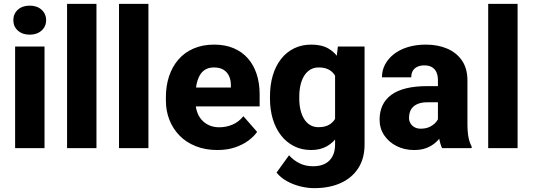

<svg xmlns="http://www.w3.org/2000/svg" viewBox="-20 -770 2769 998"><path d="M211.4 -528.3V0H58.6V-528.3ZM49.3 -665Q49.3 -698.2 72.8 -719.5Q96.2 -740.7 134.3 -740.7Q172.4 -740.7 196 -719.5Q219.7 -698.2 219.7 -665Q219.7 -632.3 196 -611.1Q172.4 -589.8 134.3 -589.8Q96.2 -589.8 72.8 -611.1Q49.3 -632.3 49.3 -665Z M481.4 -750V0H328.6V-750Z M751.5 -750V0H598.6V-750Z M1109.9 9.8Q1046.9 9.8 997.1 -10.3Q947.3 -30.3 912.8 -65.7Q878.4 -101.1 860.4 -147.5Q842.3 -193.8 842.3 -246.6V-265.1Q842.3 -324.2 858.9 -374Q875.5 -423.8 907.5 -460.7Q939.5 -497.6 986.3 -517.8Q1033.2 -538.1 1093.3 -538.1Q1149.4 -538.1 1193.4 -519.8Q1237.3 -501.5 1267.6 -467.5Q1297.9 -433.6 1313.7 -386Q1329.6 -338.4 1329.6 -279.3V-216.8H903.8V-314.9H1180.2V-326.7Q1180.2 -354.5 1170.2 -375.5Q1160.2 -396.5 1140.9 -408Q1121.6 -419.4 1092.3 -419.4Q1064.5 -419.4 1045.9 -407.7Q1027.3 -396 1016.4 -374.8Q1005.4 -353.5 1000.5 -325.4Q995.6 -297.4 995.6 -265.1V-246.6Q995.6 -215.8 1003.9 -190.4Q1012.2 -165 1028.3 -147Q1044.4 -128.9 1067.4 -118.7Q1090.3 -108.4 1119.6 -108.4Q1155.8 -108.4 1188.5 -122.3Q1221.2 -136.2 1245.1 -166L1316.4 -84.5Q1300.3 -61 1271.2 -39.3Q1242.2 -17.6 1201.7 -3.9Q1161.1 9.8 1109.9 9.8Z M1736.3 -528.3H1875V-19Q1875 53.7 1842 104.5Q1809.1 155.3 1750.5 181.6Q1691.9 208 1613.3 208Q1579.1 208 1542 199Q1504.9 189.9 1472.2 172.1Q1439.5 154.3 1417.5 127L1482.4 37.1Q1504.9 62.5 1536.1 78.4Q1567.4 94.2 1607.4 94.2Q1644 94.2 1669.4 81.1Q1694.8 67.9 1708.3 42.5Q1721.7 17.1 1721.7 -19V-404.8ZM1383.3 -257.8V-268.1Q1383.3 -328.1 1397.9 -377.7Q1412.6 -427.2 1440.7 -463.1Q1468.8 -499 1508.5 -518.6Q1548.3 -538.1 1598.1 -538.1Q1651.9 -538.1 1687 -517.8Q1722.2 -497.6 1744.1 -461.2Q1766.1 -424.8 1778.8 -375.7Q1791.5 -326.7 1799.3 -269.5V-252Q1791.5 -197.3 1776.9 -149.9Q1762.2 -102.5 1738.8 -66.7Q1715.3 -30.8 1680.4 -10.5Q1645.5 9.8 1597.2 9.8Q1547.9 9.8 1508.3 -10.3Q1468.8 -30.3 1440.7 -66.4Q1412.6 -102.5 1397.9 -151.4Q1383.3 -200.2 1383.3 -257.8ZM1535.6 -268.1V-257.8Q1535.6 -226.6 1541.7 -199.7Q1547.9 -172.9 1560.3 -152.3Q1572.8 -131.8 1591.6 -120.4Q1610.4 -108.9 1635.7 -108.9Q1672.9 -108.9 1696 -124.8Q1719.2 -140.6 1730.2 -168.9Q1741.2 -197.3 1741.7 -234.9V-286.1Q1741.7 -317.4 1735.4 -342.3Q1729 -367.2 1716.6 -384.3Q1704.1 -401.4 1684.3 -410.4Q1664.6 -419.4 1636.7 -419.4Q1611.8 -419.4 1592.8 -408Q1573.7 -396.5 1561 -376Q1548.3 -355.5 1542 -327.9Q1535.6 -300.3 1535.6 -268.1Z M2256.3 -126V-352.5Q2256.3 -376.5 2249 -393.6Q2241.7 -410.6 2226.1 -420.4Q2210.4 -430.2 2185.5 -430.2Q2164.6 -430.2 2149.2 -422.9Q2133.8 -415.5 2125.7 -401.9Q2117.7 -388.2 2117.7 -368.2H1965.3Q1965.3 -403.8 1981.4 -434.6Q1997.6 -465.3 2027.6 -488.8Q2057.6 -512.2 2099.6 -525.1Q2141.6 -538.1 2193.8 -538.1Q2255.9 -538.1 2304.4 -517.3Q2353 -496.6 2381.3 -455.3Q2409.7 -414.1 2409.7 -351.6V-130.4Q2409.7 -82.5 2415.3 -55.4Q2420.9 -28.3 2431.6 -8.3V0H2277.8Q2267.1 -22.9 2261.7 -56.9Q2256.3 -90.8 2256.3 -126ZM2275.4 -322.3 2276.4 -238.3H2200.7Q2175.3 -238.3 2157 -231.9Q2138.7 -225.6 2127.4 -214.6Q2116.2 -203.6 2111.1 -189.2Q2106 -174.8 2106 -157.7Q2106 -141.6 2113.8 -128.7Q2121.6 -115.7 2135.3 -108.4Q2148.9 -101.1 2167 -101.1Q2196.8 -101.1 2218 -112.8Q2239.3 -124.5 2251 -141.4Q2262.7 -158.2 2262.7 -172.9L2299.3 -109.4Q2290.5 -89.8 2277.8 -69.1Q2265.1 -48.3 2245.6 -30.5Q2226.1 -12.7 2198.5 -1.5Q2170.9 9.8 2132.3 9.8Q2082.5 9.8 2042 -10.5Q2001.5 -30.8 1977.3 -66.4Q1953.1 -102.1 1953.1 -148.4Q1953.1 -189.9 1968.3 -222.2Q1983.4 -254.4 2013.9 -276.9Q2044.4 -299.3 2090.8 -310.8Q2137.2 -322.3 2199.2 -322.3Z M2670.4 -750V0H2517.6V-750Z"/></svg>

Font: Roboto ExtraBold
Style: Regular
Weight: 800
Designer: Christian Robertson
Foundry: Google
Version: Version 3.009; 2024